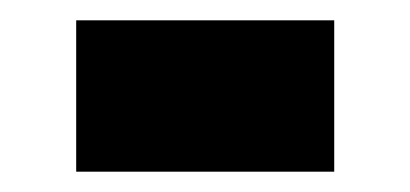

<svg xmlns="http://www.w3.org/2000/svg" viewBox="-20 -169 404 189"><path d="M55 0V-149H309V0Z"/></svg>

Font: Sarpanch Black
Style: Regular
Weight: 900
Designer: Manushi Parikh (Devanagari and Latin), Jyotish Sonowal (Devanagari)
Foundry: Indian Type Foundry
Version: Version 2.004;PS 1.0;hotconv 1.0.78;makeotf.lib2.5.61930; tt